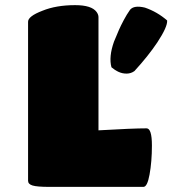

<svg xmlns="http://www.w3.org/2000/svg" viewBox="-20 -731 674 751"><path d="M541 0H173.8Q125 0 107.4 -5.4Q89.8 -10.7 89.8 -23.9V-646Q89.8 -667.5 146 -689Q199.7 -710.9 273.9 -710.9Q338.4 -710.9 357.9 -684.1Q365.2 -673.8 365.2 -664.1V-221.2Q499.5 -229 553.2 -229Q574.2 -229 574.2 -162.1Q574.2 -98.6 564.9 -47.9Q556.2 0 541 0ZM488.8 -692.9Q504.4 -711.4 546.9 -701.2Q595.2 -684.6 633.8 -650.9Q635.7 -626.5 595.2 -564.9Q559.6 -511.7 505.9 -453.1Q492.7 -443.4 475.8 -443.1Q459 -442.9 444.1 -449.7Q429.2 -456.5 416 -467.8Q404.8 -508.3 425.8 -567.9Q438 -597.7 445.1 -613.8Q452.1 -629.9 463.9 -652.1Q475.6 -674.3 488.8 -692.9Z"/></svg>

Font: GGS TheRock Black
Style: Regular
Weight: 900
Designer: Rodrigo Fuenzalida (2012); Goodgame Studios (2014)
Foundry: Rodrigo Fuenzalida,2012;  GGS,2014
Version: Version 1.002 | FøM Mod